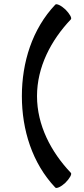

<svg xmlns="http://www.w3.org/2000/svg" viewBox="-20 -857 398 913"><path d="M243 -835C133 -719 84 -560 84 -400C84 -240 133 -81 243 35C249 41 271 31 291 12C311 -8 323 -29 317 -35C222 -135 156 -262 156 -400C156 -538 222 -665 317 -765C323 -771 311 -792 291 -812C271 -831 249 -841 243 -835Z"/></svg>

Font: Nupuram Medium
Style: Regular
Weight: 500
Designer: Santhosh Thottingal (santhosh.thottingal@gmail.com)
Foundry: SMC
Version: Version 1.000